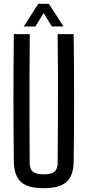

<svg xmlns="http://www.w3.org/2000/svg" viewBox="-20 -979 458 1006"><path d="M209 7Q126 7 89.8 -25.8Q53.5 -58.5 52.5 -133.5Q50.5 -301 50.5 -466.8Q50.5 -632.5 52.5 -800H136Q135 -688.5 134.5 -575.8Q134 -463 134.5 -350.5Q135 -238 135.5 -126Q135.5 -93.5 152.2 -79.5Q169 -65.5 209 -65.5Q249.5 -65.5 265.8 -79.5Q282 -93.5 282 -126Q283 -238 283.5 -350.5Q284 -463 283.8 -575.8Q283.5 -688.5 282 -800H366Q368 -632.5 368.2 -466.8Q368.5 -301 366 -133.5Q365 -58.5 328.8 -25.8Q292.5 7 209 7ZM104.5 -840.5 180.5 -959H236L312.5 -840.5H251.5L208.5 -911L166 -840.5Z"/></svg>

Font: Big Shoulders
Style: Regular
Weight: 400
Designer: Patric King
Foundry: XO Type Co
Version: Version 2.002